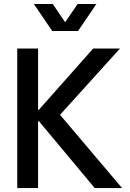

<svg xmlns="http://www.w3.org/2000/svg" viewBox="-20 -953 659 973"><path d="M67.4 -707H172.9V-396.5H176.8L452.1 -707H587.9L284.2 -371.1L598.6 0H460L177.2 -338.9H172.9V0H67.4ZM247.6 -932.6 310.1 -840.3 373.5 -932.6H468.3L375.5 -795.9H244.6L151.9 -932.6Z"/></svg>

Font: Wanted Sans Medium
Style: Regular
Weight: 500
Designer: Original Design by Kil Hyung-jin and Kang Hanbin, Wanted Lab, Inc; Hangeul from Source Han Sans by Jang Soo-young and Ka
Foundry: Wanted Lab, Inc.
Version: Version 1.001